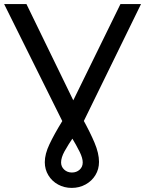

<svg xmlns="http://www.w3.org/2000/svg" viewBox="-30 -720 712 943"><path d="M190 76.6Q190 36.6 213.1 -11.9Q236.1 -60.4 274.7 -123.4Q284.3 -140.1 292.1 -153.6Q300 -167.1 307 -180.4L561.6 -700H662.6L381.1 -124.4Q374.1 -110.4 362.1 -92.3Q350 -74.1 336.1 -55Q304 -8.1 287 23Q270 54.1 270 77.9Q270 98.7 285.3 113Q300.6 127.3 323.1 127.3Q345.7 127.3 361 113.5Q376.3 99.7 376.3 77.9Q376.3 56.6 361.6 26.4Q347 -3.7 317.3 -53Q305.4 -72.6 294 -91.7Q282.6 -110.9 275.1 -126.9L-9.7 -700H99.9L352.7 -180.4Q363.9 -160 374.9 -138.6Q412.6 -70.7 434.4 -18.8Q456.3 33.1 456.3 75.3Q456.3 111 438.7 140Q421.1 169 390.4 185.9Q359.7 202.9 322.3 202.9Q285.7 202.9 255.4 186.4Q225.1 169.9 207.6 140.9Q190 112 190 76.6Z"/></svg>

Font: iiserrat Thin
Style: Regular
Weight: 100
Designer: Akira Ohta
Foundry: Akira Ohta
Version: Version 1.200;Glyphs 3.3.1 (3343)